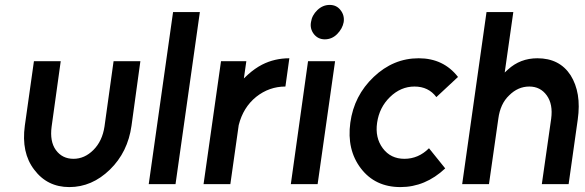

<svg xmlns="http://www.w3.org/2000/svg" viewBox="-20 -749 2380 781"><path d="M118 -500 81 -238Q66 -128 119 -59Q172 12 262 12Q354 12 427 -59Q500 -130 515 -238L551 -500H442L405 -234Q396 -175 360 -139Q324 -103 279 -103Q233 -103 207 -139Q182 -174 190 -234L227 -500Z M684 -700 585 0H694L793 -700Z M879 -500 808 0H917L951 -240Q969 -312 1022 -355Q1075 -397 1141 -397L1157 -512Q1097 -512 1046 -486Q1017 -471 989 -446Q985 -443 981 -438.5Q977 -434 972 -430L982 -500Z M1163 0H1272L1343 -500H1233ZM1378 -659Q1382 -687 1365 -708Q1349 -729 1321 -729Q1293 -729 1271 -708Q1249 -687 1245 -659Q1240 -632 1257 -610Q1274 -589 1301 -589Q1330 -589 1351 -610Q1373 -632 1378 -659Z M1683 -512Q1580 -512 1500 -436Q1420 -360 1405 -250Q1390 -140 1448 -64Q1506 12 1609 12Q1710 12 1791 -64L1725 -146Q1682 -103 1625 -103Q1569 -103 1537 -146Q1505 -189 1514 -250Q1523 -312 1566 -354Q1610 -397 1666 -397Q1723 -397 1755 -354L1843 -436Q1784 -512 1683 -512Z M2293 0 2330 -262Q2338 -318 2330.5 -363Q2323 -408 2301 -443Q2256 -512 2166 -512Q2096 -512 2046 -466Q2043 -464 2040 -460.5Q2037 -457 2033 -454L2068 -700H1959L1860 0H1969L2007 -266Q2015 -327 2051 -361Q2087 -397 2133 -397Q2178 -397 2204 -361Q2230 -325 2222 -266L2184 0Z"/></svg>

Font: Unageo
Style: SemiBold-Italic
Weight: 600
Designer: Richard Sepsi
Foundry: Richard Sepsi
Version: Version 2.000